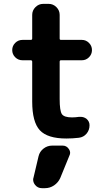

<svg xmlns="http://www.w3.org/2000/svg" viewBox="-20 -735 563 1004"><path d="M181.6 82Q187.5 57.6 207.5 42Q227.5 26.4 252.9 26.4H307.6Q328.1 26.4 339.8 43.9Q346.7 53.7 346.7 64.5Q346.7 71.3 342.8 79.1L294.9 196.3Q284.2 219.7 262.7 234.4Q241.2 249 214.8 249H199.2Q176.8 249 163.1 231.4Q153.3 218.8 153.3 204.1Q153.3 199.2 155.3 193.4ZM292 -533.2Q292 -526.4 298.8 -526.4H408.2Q429.7 -526.4 445.3 -510.7Q460.9 -495.1 460.9 -473.1Q460.9 -451.2 445.3 -435.5Q429.7 -419.9 408.2 -419.9H298.8Q292 -419.9 292 -412.1V-217.8Q292 -155.3 303.7 -138.2Q315.4 -121.1 356.4 -121.1Q374 -121.1 393.6 -124Q397.5 -124 401.4 -124Q418 -124 431.6 -114.3Q448.2 -100.6 448.2 -80.1Q448.2 -54.7 432.6 -36.1Q417 -17.6 392.6 -14.6Q359.4 -10.7 327.1 -10.7Q228.5 -10.7 188.5 -53.7Q148.4 -96.7 148.4 -204.1V-412.1Q148.4 -419.9 140.6 -419.9H97.7Q75.2 -419.9 59.6 -435.5Q43.9 -451.2 43.9 -473.1Q43.9 -495.1 59.6 -510.7Q75.2 -526.4 97.7 -526.4H140.6Q148.4 -526.4 148.4 -533.2V-657.2Q148.4 -680.7 165.5 -697.8Q182.6 -714.8 206.1 -714.8H234.4Q257.8 -714.8 274.9 -697.8Q292 -680.7 292 -657.2Z"/></svg>

Font: Gen Jyuu Gothic Bold
Style: Bold
Weight: 700
Designer: [Source Han Sans]
Ryoko NISHIZUKA  (kana & ideographs); Paul D. Hunt (Latin, Greek & Cyrillic); Wenlong ZHANG  (bopomofo
Version: Version 1.002.20150607